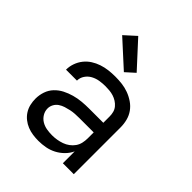

<svg xmlns="http://www.w3.org/2000/svg" viewBox="-215 -896 1030 1030"><g transform="rotate(45 300.0 -380.5)"><path d="M251 8Q230 8 208.5 5Q187 2 167 -6Q147 -14 130 -27.5Q113 -41 101.5 -59Q90 -77 85 -98Q80 -119 80 -141Q80 -169 89 -195.5Q98 -222 117 -242Q136 -262 160.5 -274.5Q185 -287 212 -294.5Q239 -302 266.5 -304.5Q294 -307 321 -307H429V-355Q429 -371 425 -386Q421 -401 411 -413Q401 -425 387.5 -433.5Q374 -442 359.5 -446.5Q345 -451 329.5 -452.5Q314 -454 299 -454Q277 -454 255 -450.5Q233 -447 213.5 -436.5Q194 -426 181.5 -407.5Q169 -389 169 -367Q169 -367 169 -367Q169 -367 169 -367H86Q86 -367 86 -367Q86 -367 86 -367Q86 -392 94.5 -416Q103 -440 118.5 -459.5Q134 -479 155 -492.5Q176 -506 200 -514Q224 -522 249 -525Q274 -528 299 -528Q325 -528 350.5 -525Q376 -522 400.5 -513Q425 -504 447 -489Q469 -474 484 -453Q499 -432 505.5 -406.5Q512 -381 512 -355V0H429V-90Q418 -66 398.5 -46.5Q379 -27 355 -14.5Q331 -2 304.5 3Q278 8 251 8ZM282 -65Q300 -65 318 -68Q336 -71 353 -77Q370 -83 385 -94Q400 -105 410.5 -120Q421 -135 425 -153Q429 -171 429 -189V-234H321Q305 -234 288 -233Q271 -232 255 -228.5Q239 -225 223 -220Q207 -215 193 -205.5Q179 -196 171 -181Q163 -166 163 -150Q163 -129 174 -111Q185 -93 202.5 -82.5Q220 -72 240.5 -68.5Q261 -65 282 -65ZM315 -577 168 -711 232 -769 366 -623Z"/></g></svg>

Font: Zed Mono Extended
Style: Regular
Weight: 400
Width: 7
Monospace: yes
Designer: Belleve Invis
Foundry: Belleve Invis
Version: Version 1.0.0; ttfautohint (v1.8.4)